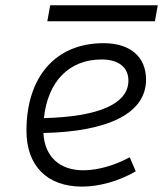

<svg xmlns="http://www.w3.org/2000/svg" viewBox="-20 -689 626 719"><path d="M292 -51.3C202.6 -51.3 147 -103 142.6 -190.9C384.3 -196.3 526.9 -263.7 526.9 -390.6C526.9 -476.6 467.8 -527.3 367.7 -527.3C189 -527.3 79.1 -402.3 79.1 -199.7C79.1 -67.9 156.2 9.8 287.6 9.8C352.1 9.8 426.3 -11.2 488.3 -47.4L465.8 -100.1C409.2 -69.3 345.2 -51.3 292 -51.3ZM144.5 -246.6C158.7 -383.8 238.8 -466.3 360.4 -466.3C424.3 -466.3 460.9 -436.5 460.9 -387.7C460.9 -298.8 347.2 -252 144.5 -246.6ZM157.2 -609.4H560.1L570.8 -669.4H168Z"/></svg>

Font: Cascadia Mono NF Light
Style: Italic
Weight: 300
Italic angle: -10°
Monospace: yes
Designer: Aaron Bell
Foundry: Saja Typeworks
Version: Version 2404.023